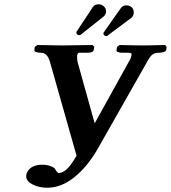

<svg xmlns="http://www.w3.org/2000/svg" viewBox="-20 -858 801 900"><path d="M253.9 -46.9Q272 -46.9 291.3 -63.2Q310.5 -79.6 338.9 -127.9L213.9 -568.8Q208 -588.9 198 -599.9Q188 -610.8 169.9 -610.8Q156.2 -610.8 147.9 -614.5Q139.6 -618.2 141.1 -623L143.1 -638.2L154.8 -647Q230 -645 270 -645L414.1 -647L421.9 -638.2L418.9 -623Q417 -610.8 388.2 -610.8H351.1Q344.7 -610.8 341.8 -599.1Q340.3 -585.9 342.8 -574.2H341.8L423.8 -279.8L586.9 -574.2Q594.2 -585.4 596.2 -598.1Q597.7 -606 594.2 -608.4Q590.8 -610.8 581.1 -610.8H551.8Q539.6 -610.8 532.2 -614.3Q524.9 -617.7 525.9 -623L528.8 -638.2L540 -647Q618.2 -645 660.2 -645L753.9 -647L761.2 -638.2L758.8 -623Q757.3 -617.2 746.8 -614Q736.3 -610.8 725.1 -610.8Q706.1 -610.8 694.6 -602.3Q683.1 -593.8 669.9 -568.8L439 -162.1Q390.6 -77.1 328.9 -27.6Q267.1 22 201.2 22Q163.1 22 133.1 6.8Q103 -8.3 103 -30.8V-37.1Q107.4 -59.6 126.7 -72.8Q146 -85.9 179.2 -85.9Q197.3 -85.9 215.3 -80.1Q233.4 -74.2 238.8 -64.9Q241.7 -59.1 246.8 -53Q252 -46.9 253.9 -46.9ZM598.1 -823.2Q606.9 -814.5 606.9 -799.8V-794.9Q603.5 -779.8 596.2 -774.9L483.9 -690.9Q481.9 -689 477.1 -689Q473.1 -689 469 -692.1Q464.8 -695.3 464.8 -700.2Q464.8 -705.1 466.8 -707L546.9 -820.8Q556.2 -833 571.8 -833Q587.4 -833 598.1 -823.2ZM465.8 -829.1Q477.1 -819.3 477.1 -805.2V-799.8Q473.6 -786.1 465.8 -780.8L357.9 -694.8Q352.1 -692.9 350.1 -692.9Q348.6 -692.9 342.8 -695.8Q337.9 -699.2 337.9 -705.1Q337.9 -709 339.8 -710.9L416 -826.2Q423.3 -837.9 443.8 -837.9Q455.1 -837.9 465.8 -829.1Z"/></svg>

Font: Linux Libertine G
Style: Semibold Italic
Weight: 600
Italic angle: -11.5°
Designer: Philipp H. Poll
Foundry: Philipp H. Poll
Version: Version 5.1.1